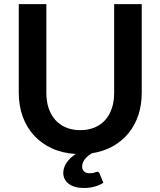

<svg xmlns="http://www.w3.org/2000/svg" viewBox="-20 -743 782 936"><path d="M671 -723V-290Q671 -232 654.5 -182.2Q638 -132.5 606.8 -94Q575.5 -55.5 530.5 -30.2Q485.5 -5 428.5 4Q419 9.5 410.5 16.2Q402 23 395.2 31.2Q388.5 39.5 384.5 49Q380.5 58.5 380.5 69Q380.5 84 390 92.8Q399.5 101.5 416.5 101.5Q426 101.5 432 100.5Q438 99.5 441.8 98Q445.5 96.5 448.2 95.5Q451 94.5 453.5 94.5Q462.5 94.5 465 102.5L484 148Q467.5 159 442.8 166.2Q418 173.5 390.5 173.5Q341.5 173.5 315 153Q288.5 132.5 288.5 100Q288.5 74.5 304.2 50.8Q320 27 349 7.5Q284.5 4 233 -19.8Q181.5 -43.5 145.5 -83Q109.5 -122.5 90.5 -175.2Q71.5 -228 71.5 -290V-723H206V-290.5Q206 -249 217.2 -215.5Q228.5 -182 249.8 -158.2Q271 -134.5 301.8 -121.5Q332.5 -108.5 371.5 -108.5Q410.5 -108.5 441.2 -121.5Q472 -134.5 493 -158Q514 -181.5 525.2 -215Q536.5 -248.5 536.5 -290V-723Z"/></svg>

Font: LatoLatin
Style: Bold
Weight: 700
Designer: Lukasz Dziedzic with Adam Twardoch and Botio Nikoltchev
Foundry: tyPoland Lukasz Dziedzic
Version: Version 2.015; 2015-08-06; http://www.latofonts.com/